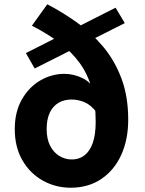

<svg xmlns="http://www.w3.org/2000/svg" viewBox="-20 -863 677 897"><path d="M310 14Q240 14 180.5 -19Q121 -52 85 -113.5Q49 -175 49 -260Q49 -340 82 -398Q115 -456 168 -487Q221 -518 281 -518Q326 -518 368.5 -496.5Q411 -475 431 -424L433 -336Q406 -372 376 -385Q346 -398 314 -398Q279 -398 253 -382.5Q227 -367 212.5 -336.5Q198 -306 198 -260Q198 -214 214 -182.5Q230 -151 257 -134.5Q284 -118 316 -118Q350 -118 375 -137.5Q400 -157 413.5 -195.5Q427 -234 427 -294Q427 -382 408.5 -449.5Q390 -517 352 -569Q314 -621 258.5 -663Q203 -705 129 -743L201 -843Q272 -806 339.5 -758Q407 -710 461 -646Q515 -582 547 -497.5Q579 -413 579 -304Q579 -211 546.5 -139.5Q514 -68 453.5 -27Q393 14 310 14ZM142 -543 101 -615 520 -827 563 -755Z"/></svg>

Font: Noto Sans TC Thin ExtraBold
Style: Regular
Weight: 800
Version: Version 2.004-H2;hotconv 1.0.118;makeotfexe 2.5.65603